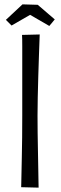

<svg xmlns="http://www.w3.org/2000/svg" viewBox="-20 -859 279 880"><path d="M81 -699 162 -701Q162 -701 161 -674Q160 -647 158.5 -604Q157 -561 155.5 -510.5Q154 -460 153 -412.5Q152 -365 152 -330Q152 -295 152.5 -251Q153 -207 154 -163Q155 -119 155.5 -81.5Q156 -44 156.5 -21.5Q157 1 157 1L77 -1Q77 -1 77.5 -18.5Q78 -36 78.5 -67Q79 -98 80 -139Q81 -180 81.5 -228.5Q82 -277 82 -328Q82 -388 82 -447Q82 -506 82 -557.5Q82 -609 82 -646Q82 -683 81 -699ZM206 -740 118 -791 33 -742 7 -768 83 -839 153 -837 231 -770Z"/></svg>

Font: Truculenta
Style: Regular
Weight: 400
Designer: Ivan Castro, Eva Sanz & Omnibus-Type Team
Foundry: Omnibus-Type
Version: Version 1.002